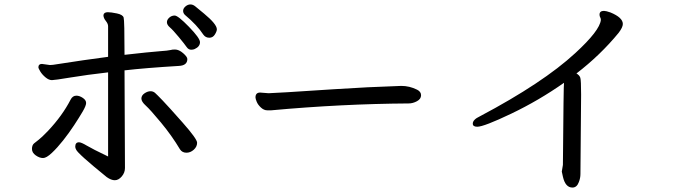

<svg xmlns="http://www.w3.org/2000/svg" viewBox="-20 -780 3040 865"><path d="M174 -68Q158 -68 141 -80Q124 -92 124 -109Q124 -126 133.5 -134Q143 -142 155 -151Q167 -160 196 -190Q261 -259 298 -331Q307 -349 324 -349Q338 -349 353 -339Q368 -329 368 -316Q368 -304 352.5 -277.5Q337 -251 314 -216Q291 -181 264.5 -147.5Q238 -114 213.5 -91Q189 -68 174 -68ZM820 -92Q801 -92 791 -107Q754 -169 705.5 -227.5Q657 -286 637 -304Q617 -322 617 -336Q617 -350 631 -359.5Q645 -369 658 -369Q670 -369 678.5 -361.5Q687 -354 712.5 -327.5Q738 -301 803 -227.5Q868 -154 868 -137Q868 -119 853 -105.5Q838 -92 820 -92ZM841 -556Q829 -556 820.5 -568.5Q812 -581 785.5 -613Q759 -645 745.5 -656.5Q732 -668 732 -680Q732 -691 742.5 -700.5Q753 -710 767 -710Q782 -710 831.5 -659Q881 -608 881 -590Q881 -570 857 -559Q851 -556 841 -556ZM497 32Q481 32 461 18Q329 -89 323 -106Q319 -113 319 -119Q319 -139 336 -139Q346 -139 371 -124Q396 -109 467 -75V-454Q371 -443 298.5 -431Q226 -419 214 -419Q200 -419 185 -431.5Q170 -444 161.5 -458Q153 -472 153 -477Q153 -492 169 -492L205 -487L219 -488Q366 -511 467 -524V-662Q467 -673 456.5 -686Q446 -699 446 -712Q448 -725 466 -725Q480 -725 506.5 -719.5Q533 -714 537 -701Q541 -688 541 -533Q656 -546 697.5 -549Q739 -552 747.5 -554.5Q756 -557 768 -557Q786 -557 805 -540.5Q824 -524 824 -514Q824 -485 786 -483Q637 -474 541 -463L543 -23Q543 -2 528.5 15Q514 32 497 32ZM923 -610Q906 -610 896 -624Q868 -667 813 -713Q805 -721 805 -731Q805 -742 815.5 -751Q826 -760 838 -760Q849 -760 859.5 -751.5Q870 -743 899 -719Q957 -671 957 -648Q957 -639 948 -624.5Q939 -610 923 -610Z M1202 -283H1184Q1169 -283 1155.5 -295.5Q1142 -308 1136.5 -321.5Q1131 -335 1131 -341Q1131 -363 1152 -363L1190 -360Q1213 -360 1484 -378Q1635 -388 1788 -393Q1825 -393 1859 -376Q1877 -367 1877 -351Q1877 -334 1858.5 -324Q1840 -314 1821 -314Q1519 -312 1202 -283Z M2559 65Q2527 65 2516 16L2511 -7L2516 -37Q2519 -407 2521 -407Q2407 -327 2283.5 -268Q2160 -209 2130 -209Q2110 -209 2110 -223Q2110 -241 2142 -256Q2427 -407 2572 -541Q2682 -642 2687 -690Q2687 -697 2684 -702Q2681 -707 2681 -714Q2681 -731 2701 -731Q2710 -731 2730 -724Q2786 -701 2786 -672Q2786 -657 2767 -632Q2685 -532 2577 -449Q2591 -441 2594.5 -429.5Q2598 -418 2598 -354L2595 4Q2595 22 2588 40Q2579 65 2559 65Z"/></svg>

Font: LXGW WenKai Medium
Style: Regular
Weight: 500
Designer: LXGW / Fontworks Inc.
Foundry: LXGW / Fontworks Inc.
Version: Version 1.501; October 10, 2024